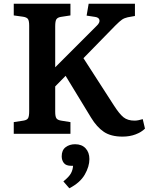

<svg xmlns="http://www.w3.org/2000/svg" viewBox="-20 -720 812 1033"><path d="M639 15Q577 15 539 -10.5Q501 -36 470 -87L333 -312L277 -255V-119Q277 -93 283.5 -83.5Q290 -74 309 -71L359 -63V0H54V-63L106 -71Q125 -74 131 -84Q137 -94 137 -122V-582Q137 -608 130.5 -617.5Q124 -627 104 -630L54 -637V-700H359V-637L307 -629Q290 -626 283.5 -616.5Q277 -607 277 -578V-358L502 -583Q518 -599 515 -612.5Q512 -626 492 -629L446 -636L457 -700H706V-634L667 -627Q649 -623 636.5 -614.5Q624 -606 600 -582L429 -407L592 -154Q622 -107 644.5 -89Q667 -71 704 -71Q722 -71 748 -79L760 -28Q741 -9 709.5 3Q678 15 639 15ZM353 293 321 256Q352 231 362 212Q372 193 373 172H363Q335 172 323.5 157Q312 142 312 121Q312 88 333 72Q354 56 384 56Q420 56 440.5 78Q461 100 461 136Q461 176 436 219.5Q411 263 353 293Z"/></svg>

Font: Literata 12pt SemiBold
Style: Regular
Weight: 600
Designer: Latin by Veronika Burian and Jose Scaglione. Greek by Irene Vlachou. Cyrillic by Vera Evstafieva.
Foundry: TypeTogether
Version: Version 3.002